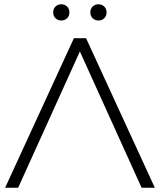

<svg xmlns="http://www.w3.org/2000/svg" viewBox="-20 -879 749 899"><path d="M65 0H4L326 -700H383L705 0H643L354 -638ZM441 -783Q425 -783 414 -793.5Q403 -804 403 -821Q403 -838 414 -848.5Q425 -859 441 -859Q457 -859 468 -848.5Q479 -838 479 -821Q479 -804 468 -793.5Q457 -783 441 -783ZM267 -783Q251 -783 240 -793.5Q229 -804 229 -821Q229 -838 240 -848.5Q251 -859 267 -859Q283 -859 294 -848.5Q305 -838 305 -821Q305 -804 294 -793.5Q283 -783 267 -783Z"/></svg>

Font: Montserrat-Alt1 Light
Style: Regular
Weight: 300
Designer: Differentunic
Foundry: Differentunic
Version: Version 7.222